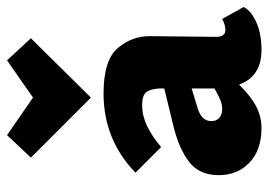

<svg xmlns="http://www.w3.org/2000/svg" viewBox="-129 -626 765 547"><g transform="rotate(-90 253.5 -352.5)"><path d="M507 -41Q496 -19 463 -4.5Q430 10 385 10Q309 10 286 -54Q254 -21 224.5 -5.5Q195 10 162 10Q100 10 64 -24Q28 -58 28 -112Q28 -167 65.5 -196Q103 -225 168 -241L275 -267V-279Q274 -304 265.5 -317Q257 -330 227 -330Q197 -330 168 -316Q139 -302 108 -276L35 -349Q129 -440 261 -440Q356 -440 390.5 -399Q425 -358 424 -306L422 -120Q422 -93 441 -93Q457 -93 473 -102ZM275 -124V-137V-189L219 -172Q182 -161 182 -133Q182 -118 191.5 -110Q201 -102 217 -102Q229 -102 242.5 -107.5Q256 -113 275 -124ZM78 -647 142 -715 249 -641 355 -715 418 -647 249 -476Z"/></g></svg>

Font: Ysabeau Heavy
Style: Regular
Weight: 800
Designer: Christian Thalmann (Catharsis Fonts)
Version: Version 0.003